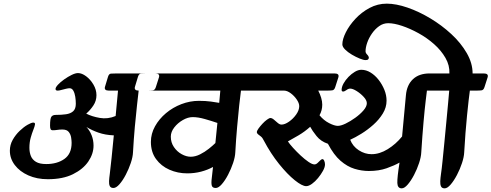

<svg xmlns="http://www.w3.org/2000/svg" viewBox="-20 -1008 2690 1051"><path d="M34 -183Q34 -140 61 -104.5Q88 -69 135 -48Q182 -27 242 -27Q324 -27 379.5 -54.5Q435 -82 463.5 -124Q492 -166 492 -211Q492 -241 481.5 -267.5Q471 -294 453 -313Q482 -295 519 -282Q556 -269 603 -267Q597 -203 591 -145.5Q585 -88 581 -56Q578 -35 577 -17.5Q576 0 581 10.5Q586 21 601 21Q616 21 634 0.5Q652 -20 668.5 -51.5Q685 -83 696 -116Q707 -149 708 -174Q712 -246 718 -313Q724 -380 730 -432Q736 -484 739 -512H784Q806 -512 817 -513.5Q828 -515 833 -531L850 -584Q857 -606 829 -606H620Q598 -606 587 -605Q576 -604 571 -587L555 -534Q548 -512 576 -512H626L613 -373Q570 -355 526.5 -362.5Q483 -370 452 -386Q474 -405 491 -430.5Q508 -456 508 -487Q508 -517 491.5 -545Q475 -573 451.5 -590.5Q428 -608 407 -608Q393 -608 372.5 -598Q352 -588 331.5 -573.5Q311 -559 297.5 -544.5Q284 -530 284 -521Q284 -512 296 -512Q303 -512 315.5 -515.5Q328 -519 341 -522Q354 -525 361 -525Q374 -525 381.5 -511.5Q389 -498 392 -478.5Q395 -459 395 -440Q395 -412 380.5 -399Q366 -386 341 -382.5Q316 -379 285 -379Q269 -379 261.5 -369.5Q254 -360 254 -320Q254 -307 257 -301Q260 -295 269 -295Q282 -295 294 -297Q306 -299 322 -299Q346 -299 356.5 -285.5Q367 -272 369.5 -254.5Q372 -237 372 -226Q372 -166 332.5 -138Q293 -110 233 -110Q197 -110 177 -122Q157 -134 149 -154Q141 -174 141 -199Q141 -229 148 -254Q155 -279 162.5 -297.5Q170 -316 171.5 -326.5Q173 -337 162 -337Q152 -337 131 -325Q110 -313 87.5 -291.5Q65 -270 49.5 -242.5Q34 -215 34 -183Z M719 -534 735 -587Q740 -604 751 -605Q762 -606 784 -606H1392Q1420 -606 1413 -584L1396 -531Q1391 -515 1380 -513.5Q1369 -512 1347 -512H1299Q1295 -484 1289.5 -432Q1284 -380 1278 -313Q1272 -246 1268 -174Q1267 -149 1256 -116Q1245 -83 1228.5 -51.5Q1212 -20 1194 0.5Q1176 21 1161 21Q1146 21 1141 12Q1136 3 1138 -22Q1140 -47 1146 -94Q1117 -78 1081 -68.5Q1045 -59 1005 -59Q953 -59 907.5 -79Q862 -99 834 -137.5Q806 -176 806 -231Q806 -276 828.5 -316.5Q851 -357 888.5 -388.5Q926 -420 973 -438Q1020 -456 1069 -456Q1105 -456 1135 -452Q1165 -448 1180 -445L1186 -512H740Q712 -512 719 -534ZM915 -260Q915 -228 932 -203Q949 -178 974.5 -164Q1000 -150 1024 -150Q1049 -150 1075 -163Q1101 -176 1123.5 -194Q1146 -212 1159 -225L1170 -335Q1138 -346 1101 -356.5Q1064 -367 1035 -367Q1009 -367 981 -351Q953 -335 934 -310.5Q915 -286 915 -260Z M1293 -534 1309 -587Q1314 -604 1324 -605Q1334 -606 1347 -606H1811Q1839 -606 1832 -584L1815 -531Q1810 -515 1799 -513.5Q1788 -512 1766 -512H1722Q1732 -493 1738 -473Q1744 -453 1744 -435Q1744 -404 1729 -377Q1752 -349 1781.5 -334Q1811 -319 1829 -319Q1846 -319 1872 -331.5Q1898 -344 1925 -363.5Q1952 -383 1970 -404Q1988 -425 1988 -443Q1988 -459 1971 -477.5Q1954 -496 1932.5 -509.5Q1911 -523 1897 -523Q1887 -523 1876.5 -515Q1866 -507 1858 -507Q1850 -507 1850 -516Q1850 -532 1860.5 -551Q1871 -570 1887.5 -587Q1904 -604 1922.5 -615Q1941 -626 1958 -626Q1984 -626 2008.5 -611Q2033 -596 2052.5 -571Q2072 -546 2084 -516.5Q2096 -487 2096 -457Q2096 -420 2075.5 -386.5Q2055 -353 2023.5 -325Q1992 -297 1958 -276Q1924 -255 1897 -243Q1911 -207 1944 -185.5Q1977 -164 2014 -164Q2058 -164 2102.5 -191.5Q2147 -219 2181 -261L2202 -487Q2207 -543 2240.5 -574.5Q2274 -606 2332 -606H2407Q2436 -606 2429 -584L2412 -531Q2407 -515 2396.5 -513.5Q2386 -512 2362 -512H2317Q2316 -504 2310.5 -459Q2305 -414 2298.5 -341Q2292 -268 2286 -174Q2285 -149 2274 -115.5Q2263 -82 2246.5 -50.5Q2230 -19 2212 2Q2194 23 2179 23Q2156 23 2155 -6.5Q2154 -36 2167 -118Q2139 -102 2096.5 -87Q2054 -72 1999 -72Q1960 -72 1920.5 -84Q1881 -96 1844 -128Q1807 -160 1775 -221Q1736 -234 1712.5 -263.5Q1689 -293 1678 -314Q1648 -287 1614 -267Q1580 -247 1556 -234Q1565 -220 1584 -199Q1603 -178 1625.5 -157Q1648 -136 1668.5 -122Q1689 -108 1701 -108Q1710 -108 1718 -115.5Q1726 -123 1733 -130Q1740 -137 1745 -137Q1751 -137 1755 -127.5Q1759 -118 1759 -108Q1759 -93 1748 -73Q1737 -53 1721 -33.5Q1705 -14 1687.5 -1.5Q1670 11 1656 11Q1634 11 1593.5 -21.5Q1553 -54 1507.5 -110.5Q1462 -167 1424 -239Q1417 -254 1408 -261Q1399 -268 1392.5 -273Q1386 -278 1386 -285Q1386 -292 1395 -304.5Q1404 -317 1416.5 -330.5Q1429 -344 1441.5 -353Q1454 -362 1460 -362Q1469 -362 1479.5 -353Q1490 -344 1500.5 -335Q1511 -326 1521 -326Q1539 -326 1562 -342Q1585 -358 1601.5 -381.5Q1618 -405 1618 -427Q1618 -443 1604.5 -463Q1591 -483 1571.5 -497.5Q1552 -512 1535 -512H1314Q1286 -512 1293 -534Z M1854 -765Q1854 -793 1873 -831Q1892 -869 1925.5 -905Q1959 -941 2003 -964.5Q2047 -988 2097 -988Q2148 -988 2210.5 -966.5Q2273 -945 2335.5 -907.5Q2398 -870 2450.5 -821.5Q2503 -773 2535 -717.5Q2567 -662 2567 -606H2628Q2656 -606 2649 -584L2632 -531Q2627 -515 2616 -513.5Q2605 -512 2583 -512H2552Q2549 -491 2545 -456Q2541 -421 2536.5 -376Q2532 -331 2528 -279.5Q2524 -228 2521 -174Q2520 -149 2509 -115.5Q2498 -82 2481.5 -50.5Q2465 -19 2447 2Q2429 23 2414 23Q2399 23 2394 12Q2389 1 2390 -17Q2391 -35 2394 -56Q2398 -82 2402.5 -127.5Q2407 -173 2412.5 -228Q2418 -283 2423 -338Q2428 -393 2432.5 -439Q2437 -485 2439 -512H2328Q2301 -512 2308 -534L2324 -587Q2329 -604 2338.5 -605Q2348 -606 2362 -606H2440Q2442 -650 2418.5 -691Q2395 -732 2356 -766.5Q2317 -801 2270.5 -826.5Q2224 -852 2180.5 -866.5Q2137 -881 2105 -881Q2078 -881 2055.5 -865Q2033 -849 2016 -824.5Q1999 -800 1990 -774Q1981 -748 1981 -727Q1981 -718 1990 -709Q1999 -700 1999 -691Q1999 -688 1995.5 -683.5Q1992 -679 1981 -679Q1970 -679 1949 -687.5Q1928 -696 1906 -709Q1884 -722 1869 -737Q1854 -752 1854 -765Z"/></svg>

Font: Alkatra
Style: Regular
Weight: 400
Designer: Suman Bhandary
Version: Version 1.100;gftools[0.9.22]